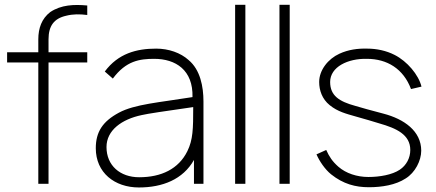

<svg xmlns="http://www.w3.org/2000/svg" viewBox="-20 -786 1864 821"><path d="M263.5 -718.8C291.7 -726 321.9 -726 353.1 -721.9V-762.5C295.8 -767.7 241.7 -765.6 194.8 -734.4C158.3 -706.2 143.8 -665.6 143.8 -617.7V-562.5H10.4V-518.8H143.8V0H187.5V-518.8H353.1V-562.5H187.5V-617.7C187.5 -676 211.5 -707.3 263.5 -718.8Z M850 0V-352.1C850 -415.6 836.5 -487.5 786.5 -529.2C752.1 -560.4 701 -578.1 647.9 -578.1C563.5 -578.1 485.4 -557.3 428.1 -480.2L462.5 -450C518.8 -526 577.1 -534.4 639.6 -534.4C731.2 -534.4 806.2 -486.5 803.1 -370.8C661.5 -347.9 556.2 -340.6 488.5 -304.2C418.8 -266.7 389.6 -221.9 389.6 -152.1C389.6 -47.9 469.8 15.6 574 15.6C675 15.6 762.5 -18.8 809.4 -102.1V0ZM781.2 -139.6C743.8 -63.5 669.8 -28.1 575 -28.1C493.8 -28.1 435.4 -78.1 435.4 -157.3C435.4 -229.2 501 -276 585.4 -293.8C611.5 -300 683.3 -310.4 806.2 -328.1C806.2 -234.4 805.2 -188.5 781.2 -139.6Z M985.4 0V-765.6H1029.2V0Z M1175 0V-765.6H1218.8V0Z M1782.3 -415.6C1769.8 -466.7 1720.8 -524 1667.7 -551C1631.2 -569.8 1589.6 -578.1 1550 -578.1C1510.4 -579.2 1469.8 -574 1431.2 -556.2C1383.3 -534.4 1344.8 -486.5 1344.8 -435.4C1344.8 -400 1357.3 -362.5 1389.6 -336.5C1424 -308.3 1462.5 -299 1499 -288.5C1542.7 -276 1576 -266.7 1602.1 -258.3C1675 -237.5 1734.4 -210.4 1734.4 -144.8C1734.4 -110.4 1717.7 -79.2 1689.6 -60.4C1657.3 -38.5 1603.1 -29.2 1555.2 -29.2C1506.2 -29.2 1459.4 -44.8 1427.1 -72.9C1401 -95.8 1387.5 -116.7 1375 -144.8L1333.3 -126C1345.8 -96.9 1369.8 -61.5 1395.8 -40.6C1447.9 1 1500 14.6 1557.3 14.6C1612.5 14.6 1671.9 5.2 1714.6 -22.9C1755.2 -47.9 1781.2 -99 1781.2 -141.7C1781.2 -226 1707.3 -277.1 1619.8 -300C1564.6 -314.6 1526 -325 1499 -333.3C1430.2 -352.1 1391.7 -377.1 1391.7 -435.4C1391.7 -500 1467.7 -536.5 1549 -534.4C1635.4 -534.4 1705.2 -491.7 1737.5 -405.2Z"/></svg>

Font: Manrope Thin
Style: Regular
Weight: 100
Width: 4
Designer: Michael Sharanda
Foundry: Michael Sharanda
Version: Version 2.000;PS 002.000;hotconv 1.0.88;makeotf.lib2.5.64775